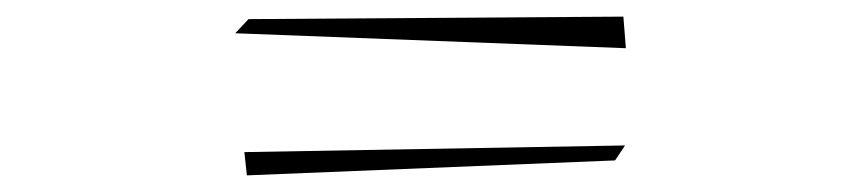

<svg xmlns="http://www.w3.org/2000/svg" viewBox="-20 -479 1040 231"><path d="M277 -268 274 -296 732 -304 720 -286ZM733 -421 263 -439 279 -456 730 -459Z"/></svg>

Font: Xiangcui Kesong Xiangcui Kesong
Style: Regular
Weight: 400
Version: Version 1.501;March 28, 2024;FontCreator 14.0.0.2814 64-bit